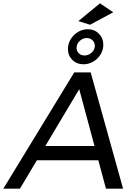

<svg xmlns="http://www.w3.org/2000/svg" viewBox="-70 -1136 816 1156"><path d="M568 0 522 -171H152L50 0H-50L377 -700H476L671 0ZM203 -257H499L407 -599ZM552 -866Q552 -835 535.5 -808Q519 -781 491.5 -765Q464 -749 433 -749Q392 -749 365.5 -775.5Q339 -802 339 -841Q339 -872 355.5 -899.5Q372 -927 399.5 -943.5Q427 -960 458 -960Q499 -960 525.5 -933Q552 -906 552 -866ZM391 -848Q391 -828 404.5 -815Q418 -802 439 -802Q463 -802 482 -819.5Q501 -837 501 -860Q501 -880 487 -893.5Q473 -907 452 -907Q428 -907 409.5 -889Q391 -871 391 -848ZM532 -1116 612 -1062 472 -987 402 -1009Z"/></svg>

Font: Gontserrat
Style: Italic
Weight: 400
Italic angle: -11.3°
Designer: Julieta Ulanovsky
Foundry: Julieta Ulanovsky
Version: Version 6.001